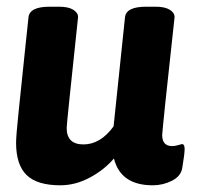

<svg xmlns="http://www.w3.org/2000/svg" viewBox="-20 -545 604 573"><path d="M436 8Q340 8 320 -72Q291 -38 248 -15Q205 8 160 8Q91 8 59.5 -22.5Q28 -53 28 -119Q28 -139 35.5 -211Q43 -283 56 -408L65 -493Q68 -525 128 -525H156Q184 -525 198.5 -516Q213 -507 213 -494Q196 -334 187.5 -252Q179 -170 179 -163Q179 -114 229 -114Q280 -114 319 -168L353 -493Q356 -525 416 -525H444Q472 -525 486.5 -516Q501 -507 501 -494Q482 -322 473 -234.5Q464 -147 464 -142Q464 -109 494 -109Q502 -109 512 -112Q522 -115 523 -115Q531 -115 531 -100.5Q531 -86 524 -44Q520 -19 493 -5.5Q466 8 436 8Z"/></svg>

Font: AsCom
Style: Bold Italic
Weight: 700
Italic angle: -48°
Designer: AsCom
Foundry: AsCom
Version: Version 1.001